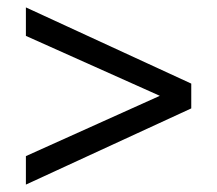

<svg xmlns="http://www.w3.org/2000/svg" viewBox="-20 -555 587 519"><path d="M50 -56V-133L412 -296L50 -458V-535L497 -329V-262Z"/></svg>

Font: Kanit Light
Style: Regular
Weight: 300
Designer: Katatrad Team
Foundry: CadsonDemak
Version: Version 2.000; ttfautohint (v1.8.3)